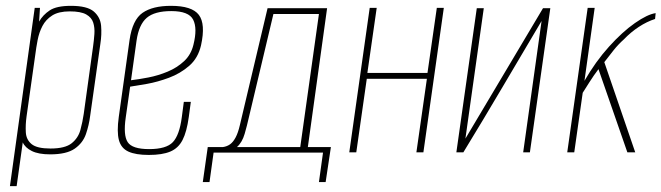

<svg xmlns="http://www.w3.org/2000/svg" viewBox="-20 -522 2267 658"><path d="M14 116 99 -495H117L114 -448Q127 -471 150.5 -486.5Q174 -502 223 -502Q279 -502 301.5 -482.5Q324 -463 326.5 -433.5Q329 -404 324 -372L289 -125Q285 -93 274.5 -62.5Q264 -32 236 -12.5Q208 7 152 7Q112 7 89 -4.5Q66 -16 58 -34L37 116ZM153 -13Q203 -13 225.5 -31Q248 -49 255.5 -76.5Q263 -104 267 -132L299 -363Q302 -384 303.5 -405.5Q305 -427 299.5 -444.5Q294 -462 275.5 -472.5Q257 -483 219 -483Q181 -483 159 -469Q137 -455 125.5 -433Q114 -411 109 -385Q104 -359 101 -335L71 -123Q67 -94 68.5 -68.5Q70 -43 88.5 -28Q107 -13 153 -13Z M490 9Q445 9 420 -2.5Q395 -14 387.5 -42Q380 -70 387 -121L424 -385Q434 -454 468.5 -478Q503 -502 566 -502Q638 -502 661.5 -471Q685 -440 669 -367Q659 -323 628.5 -296.5Q598 -270 559 -255.5Q520 -241 483.5 -234.5Q447 -228 426 -225L411 -120Q402 -59 417.5 -35Q433 -11 491 -11Q550 -11 572.5 -35Q595 -59 603 -120L610 -173H634L627 -121Q620 -70 605.5 -42Q591 -14 563.5 -2.5Q536 9 490 9ZM429 -247Q455 -250 488.5 -256.5Q522 -263 554.5 -276.5Q587 -290 611 -312.5Q635 -335 643 -369Q657 -425 642 -454.5Q627 -484 567 -484Q510 -484 483 -461Q456 -438 448 -383Z M675 102 692 -18H744Q758 -20 768.5 -27.5Q779 -35 787.5 -51Q796 -67 802 -93L897 -494H1101L1035 -18H1114L1096 102H1073L1087 1H712L698 102ZM792 -18H1009L1073 -474H917L832 -116Q827 -93 818.5 -63.5Q810 -34 792 -18Z M1177 0 1247 -495H1271L1239 -272H1445L1477 -495H1501L1431 0H1407L1443 -252H1237L1201 0Z M1544 0 1614 -494H1638L1575 -47L1841 -494H1866L1796 0H1773L1836 -450Q1769 -337 1703 -225Q1637 -113 1568 0Z M1924 0 1994 -495H2018L1983 -245Q2021 -311 2067 -362Q2113 -413 2156 -443Q2199 -473 2227 -477L2225 -457Q2197 -448 2169.5 -430Q2142 -412 2118 -387Q2099 -370 2083 -350Q2067 -330 2051 -309L2157 0H2130L2031 -285Q2015 -264 1999.5 -239.5Q1984 -215 1977 -204L1948 0Z"/></svg>

Font: Alumni Sans Thin
Style: Italic
Weight: 100
Italic angle: -8°
Designer: Robert E. Leuschke
Foundry: Robert E. Leuschke
Version: Version 1.016